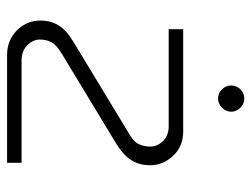

<svg xmlns="http://www.w3.org/2000/svg" viewBox="-106 -622 727 556"><g transform="rotate(90 258.0 -343.5)"><path d="M139 0Q96 0 67.5 -28.5Q39 -57 39 -96Q39 -127 53.5 -150Q68 -173 102 -193L363 -351Q390 -366 397 -381.5Q404 -397 404 -415Q404 -435 388 -451.5Q372 -468 345 -468H64V-510H361Q403 -510 430.5 -481Q458 -452 458 -414Q458 -383 443.5 -360Q429 -337 397 -317L136 -159Q109 -143 101.5 -128Q94 -113 94 -95Q94 -75 110.5 -58.5Q127 -42 155 -42H451V0ZM265 -611Q249 -611 238 -622.5Q227 -634 227 -649Q227 -664 238 -675.5Q249 -687 265 -687Q280 -687 291.5 -675.5Q303 -664 303 -649Q303 -634 291.5 -622.5Q280 -611 265 -611Z"/></g></svg>

Font: MuseoModerno ExtraLight
Style: Regular
Weight: 200
Designer: Pablo Cosgaya, Héctor Gatti, Marcela Romero, and the Authors of The MuseoModerno Project.
Foundry: Omnibus-Type Team
Version: Version 1.001